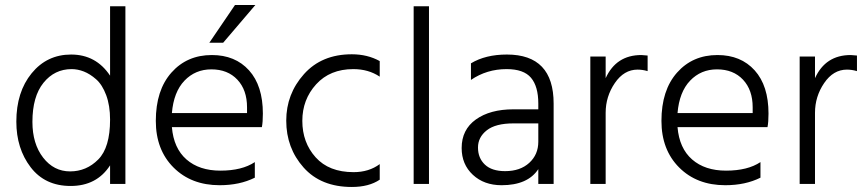

<svg xmlns="http://www.w3.org/2000/svg" viewBox="-20 -732 3440 764"><path d="M109 -247Q109 -160 151.5 -105Q194 -50 259 -50Q324 -50 371 -97.5Q418 -145 418 -256Q418 -312 402.5 -353.5Q387 -395 362.5 -416.5Q338 -438 313.5 -447.5Q289 -457 265 -457Q197 -457 153 -402.5Q109 -348 109 -247ZM479 0H418V-74Q365 8 261 8Q159 8 102 -66.5Q45 -141 45 -248Q45 -366 106 -440.5Q167 -515 263 -515Q362 -515 418 -431V-707H479Z M994 -25Q934 5 854 5Q741 5 670.5 -65.5Q600 -136 600 -251Q600 -373 662 -443Q724 -513 823 -513Q916 -513 971 -452Q1026 -391 1026 -280Q1026 -246 1022 -226H664Q671 -142 722 -97.5Q773 -53 857 -53Q943 -53 994 -87ZM821 -456Q757 -456 714 -411Q671 -366 664 -282H963V-305Q963 -374 924.5 -415Q886 -456 821 -456ZM868 -562H813L915 -712H996Z M1491 -17Q1448 12 1380 12Q1257 12 1188 -65.5Q1119 -143 1119 -252Q1119 -358 1189.5 -437Q1260 -516 1380 -516Q1442 -516 1491 -489V-427Q1446 -457 1386 -457Q1293 -457 1238 -396.5Q1183 -336 1183 -251Q1183 -165 1236 -106Q1289 -47 1387 -47Q1448 -47 1491 -79Z M1687 0H1626V-707H1687Z M1990 -51Q2050 -51 2086 -84Q2122 -117 2122 -168V-241H2023Q1952 -241 1917 -213.5Q1882 -186 1882 -145Q1882 -103 1909.5 -77Q1937 -51 1990 -51ZM2122 -59Q2080 5 1976 5Q1906 5 1861.5 -36.5Q1817 -78 1817 -143Q1817 -216 1873.5 -256.5Q1930 -297 2023 -297H2122V-320Q2122 -388 2093 -422.5Q2064 -457 1996 -457Q1917 -457 1854 -414V-480Q1912 -515 1997 -515Q2183 -515 2183 -320V0H2122Z M2390 0H2329V-507H2390V-421Q2432 -513 2532 -513Q2539 -513 2557 -511V-449Q2537 -455 2517 -455Q2463 -455 2426.5 -401.5Q2390 -348 2390 -283Z M3006 -25Q2946 5 2866 5Q2753 5 2682.5 -65.5Q2612 -136 2612 -251Q2612 -373 2674 -443Q2736 -513 2835 -513Q2928 -513 2983 -452Q3038 -391 3038 -280Q3038 -246 3034 -226H2676Q2683 -142 2734 -97.5Q2785 -53 2869 -53Q2955 -53 3006 -87ZM2833 -456Q2769 -456 2726 -411Q2683 -366 2676 -282H2975V-305Q2975 -374 2936.5 -415Q2898 -456 2833 -456Z M3223 0H3162V-507H3223V-421Q3265 -513 3365 -513Q3372 -513 3390 -511V-449Q3370 -455 3350 -455Q3296 -455 3259.5 -401.5Q3223 -348 3223 -283Z"/></svg>

Font: Hind Vadodara Light
Style: Regular
Weight: 300
Designer: Hitesh Malaviya
Foundry: Indian Type Foundry
Version: Version 1.000;PS 1.0;hotconv 1.0.86;makeotf.lib2.5.63406; tt